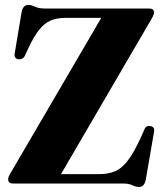

<svg xmlns="http://www.w3.org/2000/svg" viewBox="-20 -734 660 768"><path d="M587 -660 224 -37.5H377Q413.5 -37.5 440.5 -49Q467.5 -60.5 492 -92.8Q516.5 -125 545 -187.5L557.5 -216Q564.5 -233.5 582.5 -229.5Q600.5 -226 596 -205.5L563 -14.5Q557 14 535.5 14Q524.5 14 509.8 7Q495 0 471 0H32Q12.5 0 12.5 -17Q12.5 -26 21.5 -40.5L385 -662.5H241.5Q207.5 -662.5 182.8 -652Q158 -641.5 136.8 -615Q115.5 -588.5 93 -540.5L79.5 -511Q74.5 -501.5 67.5 -498.8Q60.5 -496 53.5 -497Q35 -500 39 -521.5L66.5 -686Q72 -714.5 94 -714.5Q105 -714.5 120 -707.2Q135 -700 158.5 -700H577Q596 -700 596 -684Q596 -675.5 587 -660Z"/></svg>

Font: Fraunces 72pt
Style: Bold
Weight: 700
Version: Version 1.000;[b76b70a41]